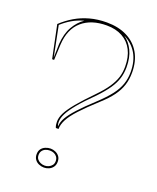

<svg xmlns="http://www.w3.org/2000/svg" viewBox="-152 -905 824 1009"><g transform="rotate(20 260.0 -400.0)"><path d="M269 -815Q334 -815 382 -791Q430 -767 456.5 -721.5Q483 -676 483 -612Q483 -574 472.5 -541.5Q462 -509 439 -477.5Q416 -446 376 -410Q318 -357 284 -320Q250 -283 235.5 -255Q221 -227 221 -202H206Q202 -211 201 -219Q200 -227 200 -236Q200 -259 213.5 -285.5Q227 -312 258 -349.5Q289 -387 343 -442Q379 -479 399.5 -509.5Q420 -540 429 -568Q438 -596 438 -629Q438 -683 418.5 -721Q399 -759 362 -779.5Q325 -800 274 -800Q187 -800 135.5 -755Q84 -710 79 -622L75 -535H64L26 -718Q58 -748 94.5 -769.5Q131 -791 174.5 -803Q218 -815 269 -815ZM35 -716 69 -546 71 -623Q75 -681 97.5 -720.5Q120 -760 154 -783Q118 -773 89 -756Q60 -739 35 -716ZM378 -781Q410 -758 428 -720Q446 -682 446 -629Q446 -596 437 -566.5Q428 -537 407 -506Q386 -475 349 -436Q296 -384 265.5 -347Q235 -310 222 -284Q209 -258 209 -236Q209 -222 214 -215Q215 -239 229.5 -264Q244 -289 275 -323Q306 -357 360 -407Q403 -447 428 -479.5Q453 -512 464 -544Q475 -576 475 -612Q475 -673 450 -715.5Q425 -758 378 -781ZM218 -91Q232 -91 245.5 -85Q259 -79 267.5 -67.5Q276 -56 276 -38Q276 -21 267.5 -9Q259 3 245.5 9Q232 15 218 15Q203 15 189 9Q175 3 166.5 -9Q158 -21 158 -38Q158 -56 166.5 -67.5Q175 -79 189 -85Q203 -91 218 -91ZM218 4Q230 4 240.5 -1Q251 -6 258 -15Q265 -24 265 -38Q265 -52 258 -61.5Q251 -71 240.5 -75.5Q230 -80 218 -80Q205 -80 194 -75.5Q183 -71 176 -61.5Q169 -52 169 -38Q169 -24 176 -15Q183 -6 194 -1Q205 4 218 4Z"/></g></svg>

Font: Kalnia Glaze Thin Light
Style: Regular
Weight: 300
Version: Version 1.110